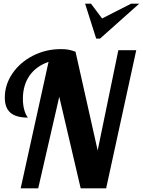

<svg xmlns="http://www.w3.org/2000/svg" viewBox="-20 -1020 774 1040"><path d="M441 -1000H473L533 -920L690 -1000H734L522 -811H501ZM243 -685Q175 -661 139.5 -609.5Q104 -558 104 -485Q104 -453 111 -426.5Q118 -400 131 -383Q67 -383 36.5 -409.5Q6 -436 6 -491Q6 -561 47 -621.5Q88 -682 158 -718Q228 -754 310 -754Q333 -754 350 -751Q367 -748 389 -740L509 -205L621 -748H718L555 0H417L301 -496L187 0H92Z"/></svg>

Font: Lobster
Style: Regular
Weight: 400
Designer: Impallari Type
Foundry: Impallari Type
Version: Version 2.100